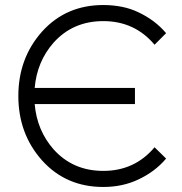

<svg xmlns="http://www.w3.org/2000/svg" viewBox="-20 -732 723 764"><path d="M391 -712Q243 -712 148 -607Q53 -501 53 -350Q53 -199 148 -93Q243 12 391 12Q468 12 531 -18Q563 -33 590.5 -53.5Q618 -74 641 -101L595 -146Q516 -52 391 -52Q270 -52 193 -138Q127 -213 118 -318H517V-382H118Q127 -487 193 -562Q270 -648 391 -648Q516 -648 595 -554L641 -600Q618 -627 590.5 -647.5Q563 -668 531 -683Q500 -698 464.5 -705Q429 -712 391 -712Z"/></svg>

Font: Unageo Variable
Style: Regular
Weight: 300
Designer: Richard Sepsi
Foundry: Richard Sepsi
Version: Version 2.200